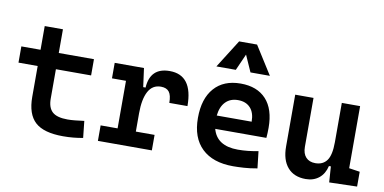

<svg xmlns="http://www.w3.org/2000/svg" viewBox="-75 -1016 2495 1246"><g transform="rotate(10 1172.0 -392.5)"><path d="M391.6 9.8Q263.7 9.8 207.3 -42Q150.9 -93.8 150.9 -207.5V-410.6H24.4V-517.6H150.9V-673.8H271V-517.6H502.9V-410.6H271V-217.3Q271 -157.2 301.3 -129.9Q331.5 -102.5 401.4 -102.5Q424.3 -102.5 450.7 -105.2Q477.1 -107.9 510.7 -112.3L522.5 -2Q489.3 3.9 458.3 6.8Q427.2 9.8 391.6 9.8Z M620.1 0V-102.1H731.9V-415.5H639.6V-517.6H832.5L849.1 -394.5H864.7Q873 -527.3 1001 -527.3Q1153.3 -527.3 1153.3 -323.2H1033.7Q1033.7 -373.5 1016.6 -395.5Q999.5 -417.5 962.4 -417.5Q906.7 -417.5 879.4 -366.7Q852.1 -315.9 852.1 -222.7V-102.1H975.6V0Z M1512.2 9.8Q1378.4 9.8 1305.9 -59.8Q1233.4 -129.4 1233.4 -259.8Q1233.4 -386.7 1295.2 -457Q1356.9 -527.3 1469.2 -527.3Q1577.6 -527.3 1637 -462.9Q1696.3 -398.4 1696.3 -275.9Q1696.3 -240.2 1693.4 -209H1356.4Q1385.3 -101.6 1523.9 -101.6Q1558.1 -101.6 1591.1 -105.2Q1624 -108.9 1658.2 -115.2L1670.9 -3.9Q1622.6 4.9 1582.8 7.3Q1543 9.8 1512.2 9.8ZM1470.2 -418.5Q1419.4 -418.5 1388.4 -386.5Q1357.4 -354.5 1351.1 -295.9H1581.1Q1581.1 -355 1551.8 -386.7Q1522.5 -418.5 1470.2 -418.5ZM1293.5 -609.4 1410.6 -794.9H1528.8L1646 -609.4H1518.1L1469.7 -718.3L1421.4 -609.4Z M1990.2 9.8Q1913.1 9.8 1871.1 -38.8Q1829.1 -87.4 1829.1 -175.8V-517.6H1949.7V-195.3Q1949.7 -150.9 1971.9 -126.7Q1994.1 -102.5 2034.2 -102.5Q2084.5 -102.5 2110.4 -138.4Q2136.2 -174.3 2136.2 -258.8V-517.6H2256.8V-108.4L2328.1 -97.7V0L2145 4.9L2137.7 -99.6H2125Q2112.8 -46.9 2077.4 -18.6Q2042 9.8 1990.2 9.8Z"/></g></svg>

Font: Caskaydia Cove SemiBold
Style: Regular
Weight: 600
Monospace: yes
Designer: Aaron Bell
Foundry: Saja Typeworks
Version: Version 4.300; ttfautohint (v1.8.3)